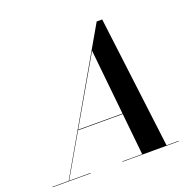

<svg xmlns="http://www.w3.org/2000/svg" viewBox="-178 -904 1065 1044"><g transform="rotate(-20 354.0 -382.5)"><path d="M45.5 0 486.5 -765H518.5L613.5 0H472.5L408.5 -624L48 0ZM-46.5 0V-2.5H173.5V0ZM357.5 0V-2.5H683.5V0ZM188 -243.5V-246.5H513.5V-243.5Z"/></g></svg>

Font: Bodoni Moda 72pt SemiBold
Style: Italic
Weight: 600
Italic angle: -13°
Designer: Owen Earl
Foundry: indestructible type
Version: Version 2.004